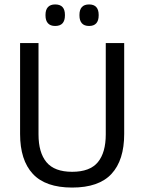

<svg xmlns="http://www.w3.org/2000/svg" viewBox="-20 -833 650 865"><path d="M305 12Q185 12 127.8 -49.8Q70.5 -111.5 70.5 -229.5V-639H153.5V-227.5Q153.5 -145.5 189.5 -102.2Q225.5 -59 305 -59Q385 -59 420.8 -102.2Q456.5 -145.5 456.5 -227.5V-639H539.5V-229.5Q539.5 -111.5 482.5 -49.8Q425.5 12 305 12ZM228.5 -716Q207 -716 196 -728.2Q185 -740.5 185 -763V-766.5Q185 -789 196 -801Q207 -813 228.5 -813Q251 -813 261.8 -801Q272.5 -789 272.5 -766.5V-763Q272.5 -740.5 261.8 -728.2Q251 -716 228.5 -716ZM381.5 -716Q359.5 -716 348.8 -728.2Q338 -740.5 338 -763V-766.5Q338 -789 348.8 -801Q359.5 -813 381.5 -813Q403 -813 413.8 -801Q424.5 -789 424.5 -766.5V-763Q424.5 -740.5 413.8 -728.2Q403 -716 381.5 -716Z"/></svg>

Font: Anek Odia
Style: Regular
Weight: 400
Designer: Yesha Goshar & Mahesh Sahu (Odia), Yesha Goshar (Latin)
Foundry: Ek Type
Version: Version 1.003